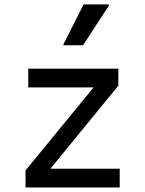

<svg xmlns="http://www.w3.org/2000/svg" viewBox="-20 -826 640 846"><path d="M92.5 0V-75L392.5 -441H104.5V-523.5H501.5V-448.5L202 -82.5H507.5V0ZM260 -626.5V-632L348.5 -806.5H459.5V-801L346 -626.5Z"/></svg>

Font: Google Sans Code
Style: Regular
Weight: 400
Monospace: yes
Designer: Google Sans Code Authors
Foundry: Google LLC
Version: Version 6.000